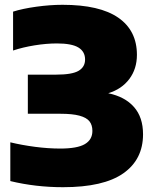

<svg xmlns="http://www.w3.org/2000/svg" viewBox="-20 -770 646 800"><path d="M576 -210.5Q576 -105.5 493.8 -47.8Q411.5 10 242.5 10Q128.5 10 23 -15.5V-177Q70.5 -165.5 125.8 -158.2Q181 -151 231 -151Q302 -151 333.5 -169.5Q365 -188 365 -224.5Q365 -249 352.8 -264.5Q340.5 -280 311.2 -288Q282 -296 232 -296H96V-459H214Q280.5 -459 307.5 -475Q334.5 -491 334.5 -522Q334.5 -555 306.8 -572Q279 -589 217.5 -589Q173 -589 123.8 -581Q74.5 -573 34.5 -559.5V-721.5Q73.5 -734 131.2 -742Q189 -750 240.5 -750Q395.5 -750 473 -696.2Q550.5 -642.5 550.5 -541.5Q550.5 -483 518.8 -440.8Q487 -398.5 431 -381.5Q500.5 -367 538.2 -324.2Q576 -281.5 576 -210.5Z"/></svg>

Font: Encode Sans Semi Expanded Black
Style: Regular
Weight: 900
Width: 6
Designer: Multiple Designers
Foundry: Impallari Type
Version: Version 2.000